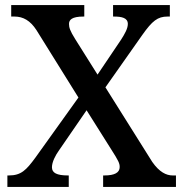

<svg xmlns="http://www.w3.org/2000/svg" viewBox="-20 -734 720 754"><path d="M9 0H250V-45H247C203 -45 184 -55 184 -77C184 -98 198 -124 210 -141L320 -301L417 -147C445 -103 450 -93 450 -78C450 -56 430 -45 390 -45H385V0H671V-45H658C633 -45 606 -58 578 -98L394 -391L539 -597C578 -652 599 -669 638 -669H647V-714H424V-669H427C458 -669 482 -664 482 -640C482 -622 470 -601 456 -579L363 -441L275 -581C255 -613 251 -626 251 -640C251 -656 262 -669 308 -669H311V-714H24V-669H37C71 -669 99 -653 123 -616L288 -351L119 -115C83 -66 63 -45 15 -45H9Z"/></svg>

Font: Noto Serif Vithkuqi Medium
Style: Regular
Weight: 500
Version: Version 1.005